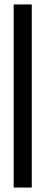

<svg xmlns="http://www.w3.org/2000/svg" viewBox="-20 -731 218 864"><path d="M41.5 113V-711H123V113Z"/></svg>

Font: Anybody ExtraExpanded
Style: Regular
Weight: 400
Width: 8
Designer: Tyler Finck
Foundry: Etcetera Type Company
Version: Version 1.010; ttfautohint (v1.8.3) -l 8 -r 50 -G 200 -x 14 